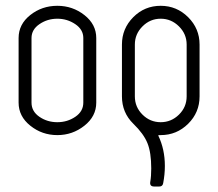

<svg xmlns="http://www.w3.org/2000/svg" viewBox="-20 -475 767 675"><path d="M181.6 -454.6Q235.4 -454.6 276.9 -421.9Q318.4 -389.2 318.4 -341.3V-114.3Q318.4 -65.9 276.6 -33Q234.9 0 181.6 0Q127.9 0 86.7 -33Q45.4 -65.9 45.4 -114.3V-341.3Q45.4 -389.6 86.4 -422.1Q127.4 -454.6 181.6 -454.6ZM181.6 -45.4Q216.8 -45.4 244.9 -64.5Q272.9 -83.5 272.9 -114.3V-341.3Q272.9 -371.1 244.6 -390.1Q216.3 -409.2 181.6 -409.2Q146.5 -409.2 118.7 -390.1Q90.8 -371.1 90.8 -341.3V-114.3Q90.8 -83.5 118.4 -64.5Q146 -45.4 181.6 -45.4Z M544.9 0H538.6Q536.1 0 536.6 2Q559.6 49.8 559.6 108.4Q559.6 138.2 553.7 168.9Q551.8 180.7 540 180.7H522Q505.4 180.7 508.3 164.1Q511.7 145 511.7 117.2Q511.7 61.5 498.5 28.6Q485.4 -4.4 448.7 -40Q408.7 -79.1 408.7 -136.2V-318.4Q408.7 -374.5 448.5 -414.6Q488.3 -454.6 544.9 -454.6Q601.1 -454.6 641.4 -414.6Q681.6 -374.5 681.6 -318.4V-136.2Q681.6 -79.6 641.4 -39.8Q601.1 0 544.9 0ZM454.1 -318.4V-136.2Q454.1 -98.6 481 -72Q507.8 -45.4 544.9 -45.4Q582 -45.4 609.1 -72Q636.2 -98.6 636.2 -136.2V-318.4Q636.2 -355.5 609.1 -382.3Q582 -409.2 544.9 -409.2Q507.8 -409.2 481 -382.3Q454.1 -355.5 454.1 -318.4Z"/></svg>

Font: GOSTRUS
Style: type A
Weight: 200
Designer: Юрий и Татьяна Кривогуз
Version: Version 01.0